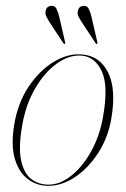

<svg xmlns="http://www.w3.org/2000/svg" viewBox="-20 -612 420 640"><path d="M253 -430.5Q312.5 -426 340.2 -370.5Q368 -315 351 -216.5Q340.5 -154 307.8 -103Q275 -52 230.8 -22.2Q186.5 7.5 140.5 7.5Q103 7.5 73 -14.8Q43 -37 29.5 -82.5Q16 -128 27.5 -197.5Q40 -270.5 76.2 -324.2Q112.5 -378 159.8 -406.2Q207 -434.5 253 -430.5ZM141.5 3.5Q180.5 3.5 218.2 -26.8Q256 -57 284 -107.8Q312 -158.5 323 -220Q342 -325 319.5 -373.8Q297 -422.5 252.5 -426.5Q211.5 -430 170.2 -400.8Q129 -371.5 97.5 -317.8Q66 -264 54 -194Q41 -120 50.5 -76.8Q60 -33.5 84.5 -15Q109 3.5 141.5 3.5ZM178 -553.5 197 -471.5Q198.5 -468 196.5 -466Q193.5 -464.5 191.5 -467.5L144.5 -539Q138 -549.5 134 -558Q130 -566.5 132.5 -577Q136 -592.5 153.5 -592.5Q163.5 -592.5 168.8 -581.8Q174 -571 178 -553.5ZM285.5 -553.5 304.5 -471.5Q306 -468 304 -466Q301 -464.5 299 -467.5L252 -539Q245 -549.5 241.2 -558Q237.5 -566.5 240 -577Q243.5 -592.5 260.5 -592.5Q271 -592.5 276.2 -581.8Q281.5 -571 285.5 -553.5Z"/></svg>

Font: Fraunces 144pt S000 Thin
Style: Italic
Weight: 100
Italic angle: -16°
Version: Version 1.000; ttfautohint (v1.8.3)